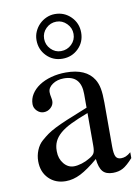

<svg xmlns="http://www.w3.org/2000/svg" viewBox="-83 -777 611 843"><g transform="rotate(-10 222.0 -355.5)"><path d="M442 -40Q416 -11 397 -0.5Q378 10 352 10Q321 10 306.5 -7Q292 -24 288 -63Q242 -24 208.5 -7Q175 10 142 10Q96 10 66.5 -19.5Q37 -49 37 -97Q37 -122 46.5 -145.5Q56 -169 73 -184Q89 -198 103 -208Q117 -218 138.5 -229Q160 -240 194.5 -254.5Q229 -269 287 -292V-353Q287 -436 211 -436Q181 -436 160 -421.5Q139 -407 139 -387Q139 -376 142 -363Q143 -358 143.5 -354Q144 -350 144 -347Q144 -330 130.5 -317.5Q117 -305 99 -305Q82 -305 69 -318Q56 -331 56 -348Q56 -372 69 -392.5Q82 -413 104.5 -428Q127 -443 158 -451.5Q189 -460 224 -460Q314 -460 348 -405Q359 -387 363.5 -363Q368 -339 368 -300V-105Q368 -72 374.5 -59.5Q381 -47 398 -47Q409 -47 419 -51Q429 -55 442 -66ZM287 -268Q242 -251 211 -236Q180 -221 161 -204.5Q142 -188 133.5 -169.5Q125 -151 125 -129V-125Q125 -93 143.5 -70.5Q162 -48 188 -48Q204 -48 223.5 -54Q243 -60 261 -71Q277 -80 282 -90Q287 -100 287 -123ZM221 -721Q263 -721 292 -692Q321 -663 321 -621Q321 -579 292 -550.5Q263 -522 221 -522Q179 -522 150.5 -551Q122 -580 122 -622Q122 -642 130 -660Q138 -678 151.5 -691.5Q165 -705 183 -713Q201 -721 221 -721ZM222 -687Q195 -687 175.5 -668Q156 -649 156 -622Q156 -595 175 -575.5Q194 -556 220 -556Q248 -556 267.5 -575Q287 -594 287 -621Q287 -648 267.5 -667.5Q248 -687 222 -687Z"/></g></svg>

Font: Klingon pIqaD vaHbo'
Style: Regular
Weight: 400
Width: 0
Designer: Mike Neff (qa'vaj)
Foundry: Mike Neff and Michael Everson
Version: Version 2.003